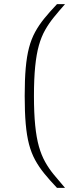

<svg xmlns="http://www.w3.org/2000/svg" viewBox="-20 -763 359 933"><path d="M257 150Q221 112 195 80Q169 48 150.5 14Q132 -20 121 -62Q110 -104 105 -161Q100 -218 100 -297Q100 -376 105 -432.5Q110 -489 121 -531Q132 -573 150.5 -607Q169 -641 195 -673Q221 -705 257 -743H296Q266 -709 242 -679.5Q218 -650 199.5 -617.5Q181 -585 169 -542.5Q157 -500 151 -440Q145 -380 145 -297Q145 -214 151 -154Q157 -94 169 -51.5Q181 -9 199.5 24Q218 57 242 86Q266 115 296 150Z"/></svg>

Font: Saira Expanded ExtraLight
Style: Regular
Weight: 250
Width: 7
Designer: Hector Gatti with collaboration of the Omnibus-Type team
Foundry: Omnibus-Type
Version: Version 1.101